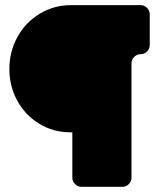

<svg xmlns="http://www.w3.org/2000/svg" viewBox="-20 -720 618 740"><path d="M486.8 -476.1V-35.2Q486.8 -21 476.6 -10.5Q466.3 0 452.1 0H293.9Q279.8 0 269.3 -10.5Q258.8 -21 258.8 -35.2V-210H252Q185.5 -210 131.1 -243.2Q76.7 -276.4 46.4 -332.3Q16.1 -388.2 16.1 -454.1Q16.1 -520.5 46.9 -576.9Q77.6 -633.3 132.6 -666.7Q187.5 -700.2 253.9 -700.2H522Q536.1 -700.2 546.6 -689.7Q557.1 -679.2 557.1 -665V-545.9Q557.1 -531.7 546.6 -521.5Q536.1 -511.2 522 -511.2Q507.8 -511.2 497.3 -500.7Q486.8 -490.2 486.8 -476.1Z"/></svg>

Font: Don José
Style: Regular
Weight: 900
Designer: Cristian Tournier
Version: Version 1.000